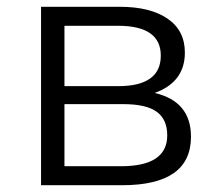

<svg xmlns="http://www.w3.org/2000/svg" viewBox="-20 -546 648 566"><path d="M436 -272Q543 -247 543 -143Q543 0 340 0H101V-526H333Q423 -526 474 -491Q525 -456 525 -391Q525 -304 436 -272ZM170 -470V-292H328Q454 -292 454 -382Q454 -470 328 -470ZM337 -56Q473 -56 473 -147Q473 -194 442 -216.5Q411 -239 344 -239H170V-56Z"/></svg>

Font: mBank
Style: Regular
Weight: 400
Designer: Julieta Ulanovsky
Foundry: Julieta Ulanovsky
Version: Version 7.200;PS 007.200;hotconv 1.0.88;makeotf.lib2.5.64775